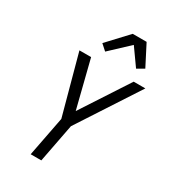

<svg xmlns="http://www.w3.org/2000/svg" viewBox="-217 -1018 999 1125"><g transform="rotate(30 282.5 -455.0)"><path d="M176 0 228 -269 119 -670H198L278 -351L486 -670H565L298 -260L248 0ZM253 -739 214 -774 341 -910H435L507 -770L460 -743L379 -857Z"/></g></svg>

Font: Lode
Style: Italic
Weight: 400
Italic angle: -11°
Monospace: yes
Designer: Belleve Invis
Foundry: Belleve Invis
Version: Version 29.2.0; ttfautohint (v1.8.3)